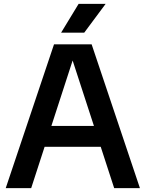

<svg xmlns="http://www.w3.org/2000/svg" viewBox="-20 -968 750 988"><path d="M9.5 0 258 -740H451.5L700 0H567.5L346 -680.5H361.5L140.5 0ZM166.5 -212.5 195.5 -320H513.5L542.5 -212.5ZM294.5 -800 384.5 -948H523.5L413.5 -800Z"/></svg>

Font: Encode Sans SC Condensed Thin SemiBold
Style: Regular
Weight: 600
Version: Version 3.002